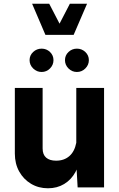

<svg xmlns="http://www.w3.org/2000/svg" viewBox="-20 -1011 640 1036"><path d="M153.3 -990.7 225.1 -822.8H377.4L449.7 -990.7H356.9L301.3 -883.3L245.6 -990.7ZM139.6 -686.5Q139.6 -660.6 158.9 -641.6Q178.2 -622.6 204.6 -622.6Q231 -622.6 249.8 -641.6Q268.6 -660.6 268.6 -686.5Q268.6 -712.4 249.8 -730.5Q231 -748.5 204.6 -748.5Q178.2 -748.5 158.9 -730.5Q139.6 -712.4 139.6 -686.5ZM330.6 -686.5Q330.6 -660.6 349.6 -641.6Q368.7 -622.6 395 -622.6Q421.4 -622.6 440.4 -641.6Q459.5 -660.6 459.5 -686.5Q459.5 -712.4 440.4 -730.5Q421.4 -748.5 395 -748.5Q368.7 -748.5 349.6 -730.5Q330.6 -712.4 330.6 -686.5ZM391.6 -536.6V-129.4L398.9 0H541.5V-536.6ZM60.1 -182.1Q60.1 -127.9 83.5 -85.7Q106.9 -43.5 147.5 -19.3Q188 4.9 238.8 4.9Q288.1 4.9 326.2 -18.1Q364.3 -41 387.2 -82.8Q410.2 -124.5 413.1 -181.2L391.6 -240.7Q382.3 -192.9 354 -168.5Q325.7 -144 282.7 -144Q248 -144 229 -160.4Q210 -176.8 210 -210V-536.6H60.1Z"/></svg>

Font: Estedad-FD-VF Thin
Style: Regular
Weight: 100
Designer: Amin Abedi
Version: Version 5.0